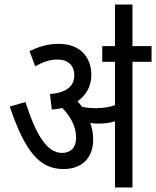

<svg xmlns="http://www.w3.org/2000/svg" viewBox="-20 -825 687 845"><path d="M390 -211C390 -239 385 -263 377 -284C389 -282 401 -281 411 -281C438 -281 462 -284 486 -291V0H563V-553H647V-622H563V-805H486V-622H430V-553H486V-362C459 -353 435 -349 401 -349C379 -349 360 -351 341 -355C335 -363 328 -372 321 -379C358 -405 382 -444 382 -495C382 -575 331 -632 239 -632C186 -632 148 -618 110 -600L135 -533C168 -552 199 -563 233 -563C277 -563 307 -539 307 -494C307 -446 273 -417 200 -411L208 -343C224 -344 239 -346 254 -350C288 -315 315 -271 315 -219C315 -174 290 -152 253 -152C184 -152 137 -237 92 -376L23 -356C90 -158 154 -81 259 -81C337 -81 390 -126 390 -211Z"/></svg>

Font: Noto Sans Condensed
Style: Regular
Weight: 400
Width: 3
Designer: Monotype Design Team
Foundry: Monotype Imaging Inc.
Version: Version 2.013